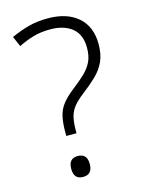

<svg xmlns="http://www.w3.org/2000/svg" viewBox="-112 -791 649 869"><g transform="rotate(-15 212.0 -356.5)"><path d="M142 -188V-207Q142 -250 149 -280Q156 -310 174.5 -334Q193 -358 226 -384Q264 -413 288 -436.5Q312 -460 324 -486Q336 -512 336 -550Q336 -612 298 -642.5Q260 -673 196 -673Q152 -673 116 -662.5Q80 -652 46 -635L25 -683Q67 -702 107.5 -713Q148 -724 198 -724Q288 -724 339.5 -679Q391 -634 391 -552Q391 -504 375.5 -470.5Q360 -437 332 -410Q304 -383 266 -354Q236 -331 219.5 -310.5Q203 -290 196.5 -264.5Q190 -239 190 -202V-188ZM125 -38Q125 -87 168 -87Q212 -87 212 -38Q212 11 168 11Q125 11 125 -38Z"/></g></svg>

Font: BC Sans Light
Style: Regular
Weight: 300
Designer: Monotype Design Team
Foundry: Monotype Imaging Inc.
Version: Version 2.000;GOOG;noto-source:20170915:90ef993387c0